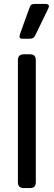

<svg xmlns="http://www.w3.org/2000/svg" viewBox="-20 -956 273 976"><path d="M79 -771Q79 -773 81 -781L130 -917Q134 -928 139.5 -932Q145 -936 159 -936H210Q229 -936 229 -924Q229 -922 225 -912L159 -776Q154 -766 147.5 -762.5Q141 -759 128 -759H94Q79 -759 79 -771ZM71 -30V-650Q71 -680 101 -680H132Q148 -680 155 -672.5Q162 -665 162 -650V-30Q162 -15 155 -7.5Q148 0 132 0H101Q71 0 71 -30Z"/></svg>

Font: Mitr Light
Style: Regular
Weight: 300
Designer: Thanarat Vachiruckul
Foundry: Cadson Demak
Version: Version 1.002